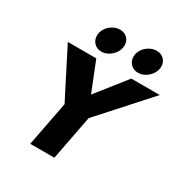

<svg xmlns="http://www.w3.org/2000/svg" viewBox="-206 -1067 1159 1220"><g transform="rotate(30 374.0 -457.0)"><path d="M253 -327 73 -680H282L368 -464L539 -680H748L430 -327L367 0H190ZM481 -808Q481 -836 497 -860.5Q513 -885 538.5 -899.5Q564 -914 592 -914Q624 -914 645 -893.5Q666 -873 666 -842Q666 -814 650.5 -789Q635 -764 609.5 -748.5Q584 -733 557 -733Q524 -733 502.5 -754.5Q481 -776 481 -808ZM323 -914Q355 -914 376 -893.5Q397 -873 397 -842Q397 -814 381.5 -789Q366 -764 340.5 -748.5Q315 -733 288 -733Q255 -733 234 -754.5Q213 -776 213 -808Q213 -836 229 -860.5Q245 -885 270.5 -899.5Q296 -914 323 -914Z"/></g></svg>

Font: Teachers ExtraBold
Style: Italic
Weight: 800
Designer: Alfredo Marco Pradil & Chank Diesel
Version: Version 0.009